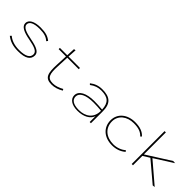

<svg xmlns="http://www.w3.org/2000/svg" viewBox="190 -1699 2744 2744"><g transform="rotate(45 1562.5 -327.0)"><path d="M316 10C476 11 536 -41 536 -120C536 -185 466 -218 334 -243C209 -266 137 -295 137 -350C137 -403 197 -436 315 -436C407 -436 461 -418 505 -377L522 -399C471 -441 416 -460 312 -460C184 -460 111 -416 111 -349C111 -281 192 -245 319 -222C446 -198 510 -172 510 -116C510 -49 448 -14 318 -14C223 -14 149 -42 102 -84L83 -64C147 -14 217 9 316 10Z M994 8C1059 8 1116 -12 1173 -46L1160 -67C1108 -37 1051 -17 998 -17C886 -17 869 -80 877 -244L885 -423H1117V-448H886L894 -582L866 -578L860 -448H711V-423H859L851 -248C843 -72 861 8 994 8Z M1522 11C1646 11 1735 -40 1761 -118V0H1786V-240C1786 -401 1711 -459 1562 -459C1484 -459 1427 -437 1372 -394L1389 -376C1443 -418 1499 -436 1560 -436C1696 -436 1754 -386 1761 -251C1709 -256 1642 -259 1597 -259C1440 -259 1335 -206 1335 -114C1335 -42 1402 11 1522 11ZM1361 -115C1361 -189 1447 -236 1605 -236C1647 -236 1716 -233 1762 -228C1762 -227 1762 -224 1762 -222C1762 -84 1664 -11 1529 -11C1414 -11 1361 -52 1361 -115Z M2221 11C2301 11 2371 -13 2427 -62L2411 -81C2365 -38 2294 -13 2225 -13C2080 -13 1980 -97 1980 -232C1980 -356 2086 -434 2218 -434C2322 -434 2372 -412 2419 -364L2436 -381C2390 -434 2321 -459 2223 -459C2068 -459 1954 -368 1954 -228C1954 -88 2059 11 2221 11Z M3039 4 3075 0 2760 -269 3042 -448H3026C3016 -448 3008 -448 2999 -450L2636 -220V-665H2610V0H2636V-190L2736 -252Z"/></g></svg>

Font: Inconsolata Expanded ExtraLight
Style: Regular
Weight: 200
Width: 7
Monospace: yes
Designer: Raph Levien, Cyreal, Brenton Simpson
Foundry: Raph Levien, Cyreal, Google
Version: Version 3.100